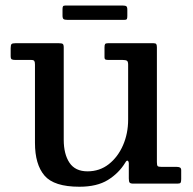

<svg xmlns="http://www.w3.org/2000/svg" viewBox="-20 -680 714 711"><path d="M109.5 -151V-441Q109.5 -450.5 107 -454.2Q104.5 -458 95.5 -458H37.5Q27.5 -458 23.5 -460.2Q19.5 -462.5 19.5 -472.5V-501.5Q19.5 -513.5 22.8 -516.8Q26 -520 37.5 -520H197Q208.5 -520 212.2 -517.5Q216 -515 216 -504V-162.5Q216 -109.5 237.2 -77.5Q258.5 -45.5 304 -45.5Q349 -45.5 382.8 -72Q416.5 -98.5 435.5 -142Q454.5 -185.5 454.5 -237V-440.5Q454.5 -452.5 449.8 -455.2Q445 -458 434 -458H382Q374.5 -458 370.8 -459.5Q367 -461 367 -468.5V-505Q367 -513.5 369.2 -516.8Q371.5 -520 380 -520H548.5Q556.5 -520 558.8 -516.5Q561 -513 561 -504.5V-79.5Q561 -67.5 564 -64.8Q567 -62 579 -62H634.5Q641.5 -62 646.2 -59.8Q651 -57.5 651 -49.5V-17Q651 -7 648.8 -3.5Q646.5 0 637 0H474.5Q463 0 460 -3.8Q457 -7.5 457 -19.5V-76Q457 -81.5 453.2 -84.5Q449.5 -87.5 444 -78Q420 -38.5 379.5 -13.5Q339 11.5 274 11.5Q180 11.5 144.8 -29.8Q109.5 -71 109.5 -151ZM211.5 -622.5V-646Q211.5 -653 213.2 -656.2Q215 -659.5 221.5 -659.5H434.5Q444 -659.5 447.8 -656.8Q451.5 -654 451.5 -644V-621.5Q451.5 -613.5 450 -610Q448.5 -606.5 440.5 -606.5H229Q219.5 -606.5 215.5 -609.2Q211.5 -612 211.5 -622.5Z"/></svg>

Font: Besley Medium
Style: Regular
Weight: 500
Designer: Owen Earl
Foundry: indestructible type*
Version: Version 2.001; ttfautohint (v1.8.3)